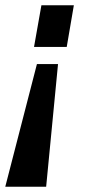

<svg xmlns="http://www.w3.org/2000/svg" viewBox="-42 -548 321 728"><path d="M-22 160 98 -305H178L133 160ZM87 -370 115 -528H238L211 -370Z"/></svg>

Font: Archivo ExtraCondensed ExtraBold
Style: Italic
Weight: 800
Width: 2
Italic angle: -10°
Designer: Hector Gatti
Foundry: Omnibus-Type
Version: Version 2.001